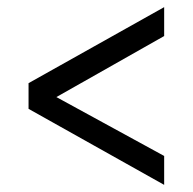

<svg xmlns="http://www.w3.org/2000/svg" viewBox="-20 -580 540 538"><path d="M440 -143V-62L60 -275V-347L440 -560V-479L138 -308Z"/></svg>

Font: Play
Style: Regular
Weight: 400
Designer: Jonas Hecksher
Foundry: Jonas Hecksher, Playtypeª, e-types AS
Version: Version 1.002